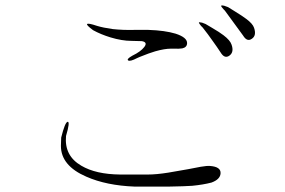

<svg xmlns="http://www.w3.org/2000/svg" viewBox="-20 -734 1040 700"><path d="M521.5 -625H467.8Q428.7 -624 391.6 -627.9Q356.4 -632.8 334 -639.6Q301.8 -650.4 297.9 -646.5Q293 -643.6 319.3 -624Q347.7 -608.4 382.8 -597.7Q424.8 -585 459 -585L497.1 -584Q519.5 -580.1 505.9 -562.5Q493.2 -545.9 462.9 -531.2Q440.4 -518.6 447.3 -513.7Q454.1 -508.8 480.5 -522.5L489.3 -526.4Q525.4 -541 545.9 -546.9Q580.1 -556.6 603.5 -556.6H610.4Q634.8 -555.7 644.5 -557.6Q662.1 -561.5 662.1 -577.1Q662.1 -597.7 620.1 -611.3Q581.1 -623 521.5 -625ZM519.5 -97.7H418Q329.1 -98.6 276.4 -129.9Q213.9 -166 220.7 -238.3Q236.3 -291 226.6 -290Q216.8 -288.1 203.1 -232.4L202.1 -202.1Q202.1 -129.9 294.9 -89.8Q368.2 -57.6 470.7 -53.7H595.7Q654.3 -54.7 680.7 -56.6Q720.7 -60.5 751 -68.4Q783.2 -80.1 784.2 -102.5Q785.2 -126 746.1 -128.9Q734.4 -129.9 711.9 -126Q699.2 -124 666 -117.2Q618.2 -108.4 592.8 -104.5Q549.8 -97.7 519.5 -97.7ZM811.5 -708 797.9 -712.9Q785.2 -715.8 786.1 -711.9Q787.1 -709 795.9 -699.2L799.8 -695.3L866.2 -604.5Q880.9 -580.1 898.4 -592.8Q916 -604.5 906.2 -632.8Q901.4 -647.5 877.9 -665Q865.2 -674.8 835 -693.4ZM729.5 -646.5 716.8 -651.4Q704.1 -654.3 705.1 -651.4Q705.1 -649.4 712.9 -639.6L718.8 -633.8Q738.3 -609.4 755.9 -584Q771.5 -562.5 784.2 -543Q798.8 -518.6 816.4 -531.2Q834 -543.9 824.2 -571.3Q819.3 -586.9 794.9 -605.5Q781.2 -616.2 751 -633.8Z"/></svg>

Font: BatangChe
Style: Regular
Weight: 400
Monospace: yes
Version: Version 2.21